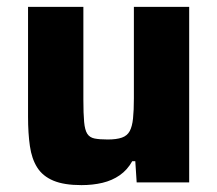

<svg xmlns="http://www.w3.org/2000/svg" viewBox="-20 -530 631 558"><path d="M216.7 8Q166 8 135.1 -5Q104.1 -18 88.2 -43.2Q72.2 -68.4 66.9 -105.4Q61.5 -142.4 61.5 -191V-510H222.3V-240.4Q222.3 -199.2 224.5 -175.7Q226.6 -152.2 233.6 -141.3Q240.5 -130.4 254.8 -127.5Q269.1 -124.6 293 -124.6Q318.9 -124.6 334.3 -130.1Q349.7 -135.5 357 -149Q364.2 -162.4 366.6 -185.6Q369.1 -208.9 369.1 -244.4V-510H529.8V0H377.2L373.2 -61.5H364.3Q350.2 -36.2 328.1 -20.8Q306 -5.4 277.8 1.3Q249.6 8 216.7 8Z"/></svg>

Font: Saira Thin
Style: Regular
Weight: 100
Designer: Hector Gatti with collaboration of the Omnibus-Type team
Foundry: Omnibus-Type
Version: Version 1.101